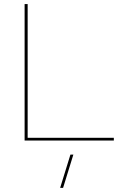

<svg xmlns="http://www.w3.org/2000/svg" viewBox="-20 -680 591 929"><path d="M113.8 -660.2V-13.2H530.8V0H99.1V-660.2ZM271 229 320.8 67.9H335L285.2 229Z"/></svg>

Font: Human Sans Thin
Style: Regular
Weight: 100
Designer: Tim Radville
Foundry: Continuum
Version: Version 1.000;FEAKit 1.0